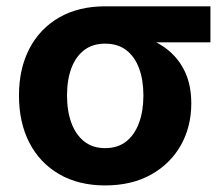

<svg xmlns="http://www.w3.org/2000/svg" viewBox="-20 -562 688 593"><path d="M304.7 10.7Q223.1 10.7 163.1 -23.9Q103 -58.6 70.8 -121.1Q38.6 -183.6 38.6 -267.1Q38.6 -350.1 71 -412.1Q103.5 -474.1 163.3 -508.3Q223.1 -542.5 304.7 -542.5H629.9V-431.2H394.5L304.7 -427.2Q266.1 -427.2 240 -407.2Q213.9 -387.2 200.4 -351.3Q187 -315.4 187 -267.1Q187 -219.2 200.4 -182.6Q213.9 -146 240 -125.2Q266.1 -104.5 304.7 -104.5Q343.8 -104.5 369.9 -125.2Q396 -146 409.4 -182.6Q422.9 -219.2 422.9 -267.1Q422.9 -315.4 409.4 -351.3Q396 -387.2 369.9 -407.2Q343.8 -427.2 304.7 -427.2V-464.4Q363.8 -464.4 412.6 -450.7Q461.4 -437 496.8 -409.2Q532.2 -381.3 551.5 -339.8Q570.8 -298.3 570.8 -242.7Q570.8 -170.9 538.6 -113.5Q506.3 -56.2 446.5 -22.7Q386.7 10.7 304.7 10.7Z"/></svg>

Font: Inter 16pt
Style: Bold
Weight: 700
Version: Version 4.001;git-66647c0bb